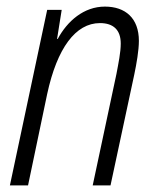

<svg xmlns="http://www.w3.org/2000/svg" viewBox="-20 -562 479 582"><path d="M10 0H65L123 -277C153 -416 209 -492 283 -492C324 -492 346 -471 346 -430C346 -403 339 -370 333 -338L261 0H315L387 -336C394 -369 401 -410 401 -438C401 -507 360 -542 298 -542C234 -542 184 -498 155 -444H153L167 -532H123Z"/></svg>

Font: Noto Sans Condensed Light
Style: Italic
Weight: 300
Width: 3
Italic angle: -12°
Designer: Monotype Design Team
Foundry: Monotype Imaging Inc.
Version: Version 2.013